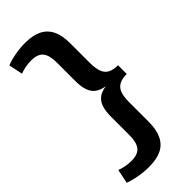

<svg xmlns="http://www.w3.org/2000/svg" viewBox="-289 -849 998 998"><g transform="rotate(-45 210.0 -350.0)"><path d="M145 -806Q201 -806 237 -788Q273 -770 291 -733.5Q309 -697 309 -639V-496Q309 -455 318 -430Q327 -405 348 -393.5Q369 -382 404 -382V-318Q369 -318 348 -306.5Q327 -295 318 -270.5Q309 -246 309 -204V-61Q309 -4 291 33.5Q273 71 237 88.5Q201 106 145 106Q108 106 71 99.5Q34 93 4 82L20 4Q38 11 59 15Q80 19 102 19Q150 19 169.5 -5.5Q189 -30 189 -83V-218Q189 -259 198 -286.5Q207 -314 227.5 -329.5Q248 -345 282 -350Q249 -355 228.5 -370Q208 -385 198.5 -412.5Q189 -440 189 -481V-617Q189 -670 169.5 -694.5Q150 -719 102 -719Q80 -719 59 -715Q38 -711 20 -704L4 -781Q35 -793 72 -799.5Q109 -806 145 -806Z"/></g></svg>

Font: Pathway Extreme 72pt SemiBold
Style: Regular
Weight: 600
Designer: Eduardo Rodriguez Tunni
Foundry: Eduardo Rodriguez Tunni
Version: Version 1.001;gftools[0.9.26]